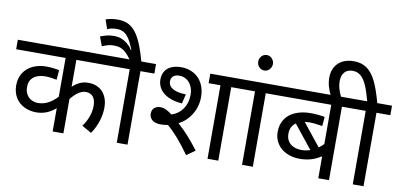

<svg xmlns="http://www.w3.org/2000/svg" viewBox="-80 -1156 2964 1417"><g transform="rotate(10 1402.0 -447.5)"><path d="M776.9 -622.1V-550.8H451.2V-348.6Q476.1 -373 504.9 -386.2Q533.7 -399.4 569.3 -399.4Q611.8 -399.4 645 -381.1Q678.2 -362.8 697.3 -326.2Q716.3 -289.6 716.3 -239.3Q716.3 -188.5 699.5 -136.5Q682.6 -84.5 651.4 -38.6L579.1 -80.1Q604.5 -112.3 620.1 -154.5Q635.7 -196.8 635.7 -237.3Q635.7 -283.2 616.2 -306.4Q596.7 -329.6 561.5 -329.6Q534.7 -329.6 506.8 -311Q479 -292.5 451.2 -256.8V0H370.6V-174.3Q335.9 -144.5 300.5 -131.1Q265.1 -117.7 226.1 -117.7Q176.8 -117.7 135 -138.2Q93.3 -158.7 69.8 -198Q46.4 -237.3 46.4 -290Q46.4 -342.3 71.3 -381.8Q96.2 -421.4 141.1 -442.6Q186 -463.9 244.1 -463.9Q263.7 -463.9 291.5 -460.9Q319.3 -458 338.9 -453.6L333 -380.9Q315.9 -384.8 291.5 -387.9Q267.1 -391.1 248.5 -391.1Q191.4 -391.1 159.4 -364.7Q127.4 -338.4 127.4 -292.5Q127.4 -257.8 141.6 -234.1Q155.8 -210.4 178.7 -199.2Q201.7 -188 228 -188Q264.2 -188 299.1 -205.1Q334 -222.2 370.6 -259.8V-550.8H0V-622.1Z M1035.6 -550.8H931.6V0H851.1V-550.8H762.2V-622.1H1035.6ZM842.3 -614.7Q820.3 -646 802.7 -663.6Q785.2 -681.2 769.8 -689.2Q754.4 -697.3 739.5 -700.2Q724.6 -703.1 700.7 -703.1Q665 -703.1 619.1 -681.6L592.8 -751Q615.7 -760.3 640.6 -766.6Q665.5 -772.9 695.3 -772.9Q715.3 -772.9 732.9 -768.8Q750.5 -764.6 766.6 -755.9Q782.7 -747.1 795.7 -736.3Q808.6 -725.6 816.9 -716.6Q825.2 -707.5 834 -692.4L838.4 -693.8Q817.4 -747.1 798.3 -775.1Q779.3 -803.2 757.8 -815.2Q736.3 -827.1 704.6 -827.1Q687.5 -827.1 671.9 -824.5Q656.2 -821.8 635.3 -813.5L611.8 -882.3Q635.7 -890.1 656 -893.3Q676.3 -896.5 702.6 -896.5Q745.1 -896.5 776.6 -882.1Q808.1 -867.7 833.7 -836.4Q859.4 -805.2 882.1 -751.7Q904.8 -698.2 927.2 -614.7Z M1715.8 -550.8H1611.8V0H1531.2V-550.8H1442.4V-622.1H1715.8ZM1212.4 -275.4Q1265.6 -293 1295.9 -337.4Q1326.2 -381.8 1326.2 -443.4Q1326.2 -479 1312.7 -507.6Q1299.3 -536.1 1275.1 -552Q1251 -567.9 1219.7 -567.9Q1190.9 -567.9 1175 -553.7Q1159.2 -539.6 1159.2 -515.6Q1159.2 -479.5 1193.4 -460.4Q1227.5 -441.4 1291 -439.9L1274.4 -369.6Q1213.9 -373.5 1171.4 -393.8Q1128.9 -414.1 1107.9 -445.8Q1086.9 -477.5 1086.9 -516.6Q1086.9 -550.8 1102.1 -576.7Q1117.2 -602.5 1148.4 -617.2Q1179.7 -631.8 1225.1 -631.8Q1275.9 -631.8 1317.6 -608.4Q1359.4 -585 1382.3 -541.3Q1405.3 -497.6 1405.3 -439.9Q1405.3 -370.6 1370.8 -312.3Q1336.4 -253.9 1274.9 -220.7Q1356 -149.9 1434.6 -43.5L1370.6 1Q1322.8 -66.4 1281.7 -113.5Q1240.7 -160.6 1200.2 -194.8Q1172.9 -189.5 1142.6 -189.5Q1119.6 -189.5 1100.8 -197.3Q1082 -205.1 1071.3 -220.2Q1060.5 -235.4 1060.5 -254.9Q1060.5 -282.7 1077.6 -298.6Q1094.7 -314.5 1124.5 -314.5Q1144.5 -314.5 1164.3 -305.4Q1184.1 -296.4 1212.4 -275.4Z M1974.6 -550.8H1870.6V0H1790V-550.8H1701.2V-622.1H1974.6Z M1885.3 -772Q1885.3 -755.9 1877.2 -742.2Q1869.1 -728.5 1856.7 -721.2Q1844.2 -713.9 1830.1 -713.9Q1815.4 -713.9 1803 -721.4Q1790.5 -729 1782.7 -742.4Q1774.9 -755.9 1774.9 -772Q1774.9 -787.6 1782.5 -801.3Q1790 -814.9 1802.7 -822.5Q1815.4 -830.1 1830.1 -830.1Q1844.7 -830.1 1857.2 -822.5Q1869.6 -814.9 1877.4 -801.3Q1885.3 -787.6 1885.3 -772Z M2267.6 -194.8 2127.9 -369.6Q2086.9 -340.8 2086.9 -286.6Q2086.9 -252.4 2102.5 -229.2Q2118.2 -206.1 2144 -195.1Q2169.9 -184.1 2201.7 -184.1Q2236.8 -184.1 2267.6 -194.8ZM2545.4 -622.1V-550.8H2441.4V0H2361.3V-165Q2323.2 -140.1 2283.9 -128.9Q2244.6 -117.7 2200.7 -117.7Q2145 -117.7 2100.6 -138.7Q2056.2 -159.7 2031.2 -198Q2006.3 -236.3 2006.3 -286.1Q2006.3 -341.8 2033.4 -382.1Q2060.5 -422.4 2110.1 -443.1Q2159.7 -463.9 2224.6 -463.9Q2249.5 -463.9 2282.5 -460.7Q2315.4 -457.5 2329.1 -453.6L2323.2 -384.8Q2264.2 -395 2227.5 -395Q2207.5 -395 2190.4 -392.6L2324.7 -224.6Q2340.8 -236.3 2361.3 -256.3V-550.8H1960V-622.1Z M2347.2 -614.7Q2329.6 -649.4 2320.8 -681.6Q2312 -713.9 2312 -747.6Q2312 -790.5 2330.6 -824.5Q2349.1 -858.4 2385 -877.4Q2420.9 -896.5 2470.2 -896.5Q2527.8 -896.5 2567.1 -869.4Q2606.4 -842.3 2635.5 -785.4Q2664.6 -728.5 2693.8 -622.1H2804.2V-550.8H2700.2V0H2619.6V-550.8H2530.8V-622.1H2618.2Q2597.7 -699.2 2578.4 -741.5Q2559.1 -783.7 2534.4 -804.4Q2509.8 -825.2 2474.1 -825.2Q2435.1 -825.2 2413.6 -801Q2392.1 -776.9 2392.1 -732.9Q2392.1 -705.6 2399.7 -678.2Q2407.2 -650.9 2425.3 -614.7Z"/></g></svg>

Font: NotoSans
Style: Regular
Weight: 400
Designer: Monotype Design team
Foundry: Monotype Imaging Inc.
Version: Version 1.04; ttfautohint (v1.4.1)